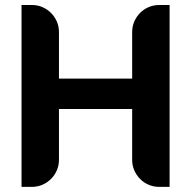

<svg xmlns="http://www.w3.org/2000/svg" viewBox="-20 -729 747 749"><path d="M641.6 0H601.1Q579.1 0 559.8 -8.3Q540.5 -16.6 526.4 -31Q512.2 -45.4 503.9 -64.5Q495.6 -83.5 495.6 -105.5V-303.7H210V-105.5Q210 -83.5 201.7 -64.5Q193.4 -45.4 179 -31Q164.6 -16.6 145.5 -8.3Q126.5 0 104.5 0H64V-709.5H104.5Q126.5 -709.5 145.5 -701.2Q164.6 -692.9 179 -678.5Q193.4 -664.1 201.7 -645Q210 -626 210 -604V-422.4H495.6V-604Q495.6 -626 503.9 -645Q512.2 -664.1 526.4 -678.5Q540.5 -692.9 559.8 -701.2Q579.1 -709.5 601.1 -709.5H641.6Z"/></svg>

Font: Millunium
Style: Bold
Weight: 700
Designer: kolcsarzsolt
Foundry: Kolcsar Szilard Zsolt
Version: Version 2.000980; 2016